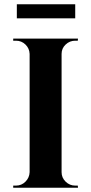

<svg xmlns="http://www.w3.org/2000/svg" viewBox="-20 -881 426 901"><path d="M59 -795V-861H333V-795ZM55 -10Q81 -10 99.5 -28.5Q118 -47 119 -73V-628Q118 -654 99.5 -672Q81 -690 55 -690H42V-700H346L345 -690H333Q307 -690 288 -672Q269 -654 269 -628V-73Q269 -47 288 -28.5Q307 -10 333 -10H345L346 0H42V-10Z"/></svg>

Font: Cinzel Decorative
Style: Bold
Weight: 700
Version: Version 1.002;PS 001.002;hotconv 1.0.56;makeotf.lib2.0.21325